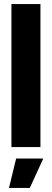

<svg xmlns="http://www.w3.org/2000/svg" viewBox="-20 -720 254 940"><path d="M36 0V-700H178V0ZM24 200 59 56H192L126 200Z"/></svg>

Font: Tektur Condensed SemiBold
Style: Regular
Weight: 600
Width: 3
Designer: Adam Jagosz
Foundry: Adam Jagosz
Version: Version 1.005;gftools[0.9.30]